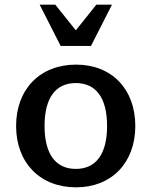

<svg xmlns="http://www.w3.org/2000/svg" viewBox="-20 -790 649 823"><path d="M171 -250C171 -371 219 -434 305 -434C391 -434 439 -371 439 -250C439 -129 391 -66 305 -66C219 -66 171 -129 171 -250ZM49 -250C49 -92 152 13 306 13C458 13 560 -92 560 -250C560 -408 459 -513 306 -513C152 -513 49 -408 49 -250ZM370 -593 460 -770H393L305 -660L217 -770H150L240 -593Z"/></svg>

Font: Perun SemiBold
Style: Regular
Weight: 600
Foundry: Copyright (c) Stefan Peev, Context Ltd, 2016
Version: Version 1.089